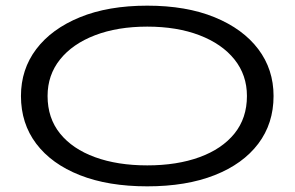

<svg xmlns="http://www.w3.org/2000/svg" viewBox="-20 -647 1040 678"><path d="M500 11Q362 11 262 -28.5Q162 -68 108 -139.5Q54 -211 54 -308Q54 -402 108 -473.5Q162 -545 262 -586Q362 -627 500 -627Q638 -627 738 -586Q838 -545 892 -473.5Q946 -402 946 -308Q946 -211 892 -139.5Q838 -68 738 -28.5Q638 11 500 11ZM500 -63Q605 -63 684.5 -92Q764 -121 808 -175.5Q852 -230 852 -308Q852 -382 808 -437Q764 -492 684.5 -522.5Q605 -553 500 -553Q395 -553 315.5 -522.5Q236 -492 192 -437Q148 -382 148 -308Q148 -230 192 -175.5Q236 -121 315.5 -92Q395 -63 500 -63Z"/></svg>

Font: Inconsolata UltraExpanded
Style: Regular
Weight: 400
Width: 9
Monospace: yes
Designer: Raph Levien, Cyreal, Brenton Simpson
Foundry: Raph Levien, Cyreal, Google
Version: Version 3.000; ttfautohint (v1.8.2.53-6de2)